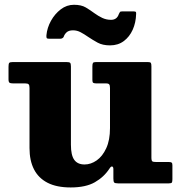

<svg xmlns="http://www.w3.org/2000/svg" viewBox="-20 -786 782 823"><path d="M451.5 -591.5Q486 -591.5 510.5 -609.8Q535 -628 548.8 -658.5Q562.5 -689 563.5 -726Q564 -732 562.5 -734.5Q561 -737 554 -737H502.5Q495.5 -737 494 -734.2Q492.5 -731.5 489.5 -726Q481.5 -701 456 -701Q436 -701 418.5 -709.2Q401 -717.5 384.5 -729.5Q367 -742.5 347.8 -754Q328.5 -765.5 297 -765.5Q266 -765.5 240.5 -746Q215 -726.5 198.5 -696.8Q182 -667 179 -635Q178.5 -627.5 179.8 -623.8Q181 -620 189.5 -620H238.5Q247 -620 252.5 -627Q256 -638.5 265.2 -647.2Q274.5 -656 293 -656Q310 -656 325.2 -648Q340.5 -640 358.5 -627.5Q377 -615 398.5 -603.2Q420 -591.5 451.5 -591.5ZM106.5 -151Q106.5 -97.5 125.8 -60Q145 -22.5 184 -2.5Q223 17.5 283 17.5Q347.5 17.5 386.5 -4.8Q425.5 -27 449 -63Q456 -74 461 -72.2Q466 -70.5 466 -61V-21.5Q466 -8 469.2 -4Q472.5 0 485.5 0H704Q714.5 0 716.8 -3.8Q719 -7.5 719 -18V-77.5Q719 -86 716 -88.8Q713 -91.5 704.5 -91.5H651.5Q637.5 -91.5 633.2 -94.2Q629 -97 629 -111V-502Q629 -513 626.5 -516.5Q624 -520 613.5 -520H391.5Q381 -520 378.5 -516.2Q376 -512.5 376 -501.5V-442.5Q376 -433 380 -430.8Q384 -428.5 393.5 -428.5H434Q445 -428.5 448.2 -424.2Q451.5 -420 451.5 -408.5V-237Q451.5 -185.5 435.5 -150.8Q419.5 -116 394.5 -98.5Q369.5 -81 342.5 -81Q312.5 -81 298.2 -101Q284 -121 284 -165.5V-501.5Q284 -514 280.2 -517Q276.5 -520 264.5 -520H34.5Q22 -520 19.2 -516Q16.5 -512 16.5 -499.5V-446Q16.5 -434.5 20.8 -431.5Q25 -428.5 36.5 -428.5H88Q99 -428.5 102.8 -424.5Q106.5 -420.5 106.5 -409Z"/></svg>

Font: Besley ExtraBold
Style: Regular
Weight: 800
Designer: Owen Earl
Foundry: indestructible type*
Version: Version 2.001